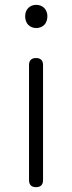

<svg xmlns="http://www.w3.org/2000/svg" viewBox="-20 -774 297 794"><path d="M100 -267V-29C100 -10 110 0 129 0C148 0 158 -10 158 -29V-267V-505C158 -524 148 -534 129 -534C110 -534 100 -524 100 -505ZM97 -671C105 -663 117 -658 130 -658C143 -658 155 -663 163 -671C171 -679 176 -692 176 -707C176 -735 156 -754 130 -754C103 -754 84 -735 84 -707C84 -692 89 -679 97 -671Z"/></svg>

Font: GenSenRounded2 TW L
Style: Regular
Weight: 300
Version: Version 2.100;PS 2.1;hotconv 16.6.51;makeotf.lib2.5.65220 DE